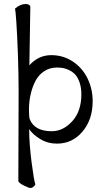

<svg xmlns="http://www.w3.org/2000/svg" viewBox="-20 -713 524 961"><path d="M55.2 -669.9Q81.5 -692.9 107.9 -692.9Q111.8 -692.9 116.5 -692.1Q121.1 -691.4 126.5 -688Q131.8 -684.6 131.8 -679.2L127 -386.2Q172.4 -437 236.8 -437Q295.9 -437 343.8 -405.5Q391.6 -374 417.7 -321.3Q443.8 -268.6 443.8 -206.1Q443.8 -114.3 392.8 -54.2Q341.8 5.9 265.1 5.9Q218.8 5.9 180.9 -17.3Q143.1 -40.5 126 -66.9Q126 4.9 137.9 97.9Q149.9 190.9 157.2 210.9Q145.5 228 131.8 228Q124.5 228 98.1 214.8Q71.8 201.7 71.8 191.9Q73.2 -225.1 73.2 -252Q73.2 -341.8 69.6 -441.9Q65.9 -542 61.8 -602.3Q57.6 -662.6 55.2 -669.9ZM125 -164.1Q125 -127.9 128.9 -116.2Q153.3 -56.2 238.8 -56.2Q296.4 -56.2 341.8 -106.4Q387.2 -156.7 387.2 -240.2Q387.2 -273.4 378.9 -298.6Q370.6 -323.7 358.2 -337.9Q345.7 -352.1 328.6 -360.8Q311.5 -369.6 296.6 -372.3Q281.7 -375 265.1 -375Q229 -375 200.9 -356.4Q172.9 -337.9 157 -306.9Q141.1 -275.9 133.1 -239.7Q125 -203.6 125 -164.1Z"/></svg>

Font: Crimson
Style: Roman
Weight: 400
Version: Version 0.8